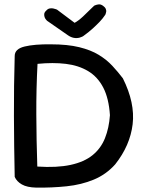

<svg xmlns="http://www.w3.org/2000/svg" viewBox="-20 -853 669 875"><path d="M145 2Q103 1 79.5 -12.5Q56 -26 47 -47Q44 -187 43.5 -325.5Q43 -464 47 -598Q47 -630 92 -641Q137 -652 212 -651Q288 -651 341 -638Q394 -625 430 -603Q466 -581 492 -553Q518 -525 540 -496Q596 -384 584.5 -287Q573 -190 505 -104Q464 -58 407.5 -34.5Q351 -11 283.5 -4Q216 3 145 2ZM150 -94Q239 -88 301.5 -101.5Q364 -115 402 -146Q440 -177 458.5 -223.5Q477 -270 481 -328Q476 -405 450.5 -454Q425 -503 381.5 -529Q338 -555 280 -562Q222 -569 151 -562Q145 -449 145.5 -332Q146 -215 150 -94ZM290 -692 195 -758Q195 -758 191 -762Q187 -766 184 -773Q181 -780 181.5 -788.5Q182 -797 191 -805Q198 -813 206.5 -814.5Q215 -816 222.5 -814.5Q230 -813 235 -811Q240 -809 240 -809L320 -749Q337 -758 358.5 -778Q380 -798 409 -827Q409 -827 415 -829.5Q421 -832 430 -833Q439 -834 449 -827Q459 -820 462 -812.5Q465 -805 464 -799.5Q463 -794 461.5 -790Q460 -786 460 -786Q448 -768 433.5 -753Q419 -738 402.5 -723Q386 -708 364 -692Q356 -685 343 -681.5Q330 -678 316.5 -680.5Q303 -683 290 -692Z"/></svg>

Font: Sour Gummy
Style: Regular
Weight: 400
Designer: Stefie Justprince
Foundry: Eifetstype
Version: Version 1.000